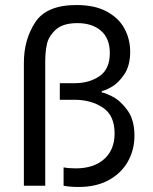

<svg xmlns="http://www.w3.org/2000/svg" viewBox="-20 -736 609 764"><path d="M160 -492V3H75V-486Q75 -578 120 -647Q165 -716 284 -716Q358 -716 406 -689.5Q454 -663 476 -621Q498 -579 498 -530Q498 -475 474.5 -440Q451 -405 423 -389.5Q395 -374 385 -374V-368Q395 -368 427 -352Q459 -336 487 -297.5Q515 -259 515 -196Q515 -140 489 -93.5Q463 -47 413 -19.5Q363 8 293 8Q258 8 233 3V-70Q253 -66 281 -66Q353 -66 394.5 -103Q436 -140 436 -205Q436 -277 389 -308Q342 -339 276 -339H218V-405H278Q335 -405 376 -433Q417 -461 417 -525Q417 -583 382 -613.5Q347 -644 288 -644Q230 -644 201.5 -617.5Q173 -591 166.5 -559.5Q160 -528 160 -492Z"/></svg>

Font: Be Vietnam
Style: Regular
Weight: 400
Designer: Gabriel Lam
Foundry: TypeRant
Version: Version 4.000